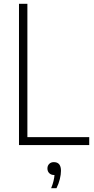

<svg xmlns="http://www.w3.org/2000/svg" viewBox="-20 -760 490 1006"><path d="M79.5 0V-740H123.5V-41.5H447.5V0ZM248 226Q256.5 205 260.5 188.2Q264.5 171.5 265.5 157H264Q248 157 238.2 147.5Q228.5 138 228.5 122.5Q228.5 108 237.8 98.8Q247 89.5 262 89.5Q299.5 89.5 299.5 135Q299.5 154 293.5 178.5Q287.5 203 276 226Z"/></svg>

Font: Encode Sans Cnd XLt
Style: Regular
Weight: 200
Width: 3
Designer: Multiple Designers
Foundry: Impallari Type
Version: Version 3.002; ttfautohint (v1.8.3) -l 8 -r 50 -G 200 -x 14 